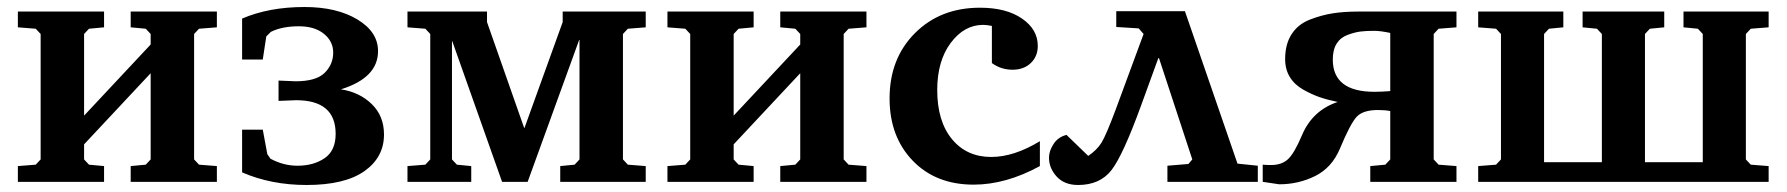

<svg xmlns="http://www.w3.org/2000/svg" viewBox="-20 -519 5099 548"><path d="M31 0V-45L82 -49L96 -64V-422L82 -437L31 -441V-486H277V-441L234 -437L220 -422V-189L410 -392V-422L396 -437L353 -441V-486H599V-441L548 -437L534 -422V-64L548 -49L599 -45V0H353V-45L396 -49L410 -64V-310L220 -107V-64L234 -49L277 -45V0Z M671 -27V-149H730L743 -79L752 -66Q789 -46 829 -46Q875 -46 906.5 -67.5Q938 -89 938 -137Q938 -233 825 -233L775 -231V-289L824 -287Q882 -287 906.5 -311Q931 -335 931 -369Q931 -401 904.5 -422.5Q878 -444 833 -444Q785 -444 753 -428L740 -415L730 -349H671V-466Q748 -499 849 -499Q941 -499 1000 -463.5Q1059 -428 1059 -373Q1059 -297 953 -264Q1006 -256 1041 -222Q1076 -188 1076 -135Q1076 -70 1020 -30.5Q964 9 855 9Q754 9 671 -27Z M1143 0V-45L1194 -49L1208 -64V-422L1194 -437L1143 -441V-486H1370V-456L1476 -154H1477L1586 -456V-486H1823V-441L1772 -437L1758 -422V-64L1772 -49L1823 -45V0H1579V-45L1620 -49L1634 -64V-405H1633L1486 0H1413L1271 -401H1270V-64L1284 -49L1325 -45V0Z M1885 0V-45L1936 -49L1950 -64V-422L1936 -437L1885 -441V-486H2131V-441L2088 -437L2074 -422V-189L2264 -392V-422L2250 -437L2207 -441V-486H2453V-441L2402 -437L2388 -422V-64L2402 -49L2453 -45V0H2207V-45L2250 -49L2264 -64V-310L2074 -107V-64L2088 -49L2131 -45V0Z M2519 -238Q2519 -352 2591.5 -424.5Q2664 -497 2777 -497Q2852 -497 2897 -466Q2942 -435 2942 -388Q2942 -358 2922 -339Q2902 -320 2870 -320Q2837 -320 2811 -339V-445Q2796 -448 2786 -448Q2732 -448 2693.5 -396.5Q2655 -345 2655 -262Q2655 -173 2697 -122Q2739 -71 2809 -71Q2874 -71 2948 -116V-45Q2851 8 2759 8Q2651 8 2585 -60.5Q2519 -129 2519 -238Z M2974 -69Q2974 -88 2987 -108Q3000 -128 3024 -134L3086 -74Q3111 -91 3124 -112Q3137 -133 3165 -208L3244 -422L3230 -438L3166 -442V-487H3362L3512 -52L3570 -46V0H3312V-46L3372 -51L3383 -64L3288 -353H3286L3238 -221Q3185 -75 3152 -33Q3119 9 3057 9Q3018 9 2996 -15Q2974 -39 2974 -69Z M3584 0V-49Q3592 -48 3608 -48Q3638 -48 3656 -64.5Q3674 -81 3696 -133Q3726 -204 3798 -228Q3769 -234 3747 -241.5Q3725 -249 3700 -263Q3675 -277 3661.5 -299Q3648 -321 3648 -350Q3648 -393 3666.5 -421.5Q3685 -450 3718.5 -463Q3752 -476 3784 -481Q3816 -486 3857 -486H4137V-441L4086 -437L4072 -422V-64L4086 -49L4137 -45V0H3891V-45L3934 -49L3948 -64V-202Q3934 -205 3913 -205Q3870 -205 3852 -185.5Q3834 -166 3804 -94Q3781 -40 3733.5 -16.5Q3686 7 3631 7ZM3784 -349Q3784 -257 3903 -257Q3923 -257 3948 -259V-425Q3920 -431 3902 -431Q3879 -431 3863 -429Q3847 -427 3826.5 -419.5Q3806 -412 3795 -394.5Q3784 -377 3784 -349Z M4199 0V-45L4250 -49L4264 -64V-422L4250 -437L4199 -441V-486H4442V-441L4401 -437L4387 -422V-56H4552V-422L4538 -437L4497 -441V-486H4730V-441L4689 -437L4675 -422V-56H4840V-422L4826 -437L4785 -441V-486H5028V-441L4977 -437L4963 -422V-64L4977 -49L5028 -45V0Z"/></svg>

Font: Khartiya
Style: Bold
Weight: 700
Version: Version 1.0.2